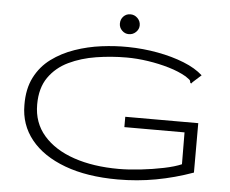

<svg xmlns="http://www.w3.org/2000/svg" viewBox="-55 -852 1109 925"><g transform="rotate(5 500.0 -389.0)"><path d="M547 10Q398 10 290.5 -30Q183 -70 125.5 -141.5Q68 -213 68 -308Q67 -386 95.5 -442Q124 -498 173.5 -534.5Q223 -571 285 -592.5Q347 -614 413 -622.5Q479 -631 541 -630Q615 -629 685.5 -616Q756 -603 813.5 -580Q871 -557 906 -525L866 -489L859 -481L854 -486Q854 -495 848.5 -499.5Q843 -504 830 -513Q794 -534 745 -548.5Q696 -563 642.5 -571Q589 -579 539 -579Q465 -579 392.5 -567.5Q320 -556 260.5 -527.5Q201 -499 165 -447.5Q129 -396 129 -316Q129 -228 182.5 -166.5Q236 -105 330 -73Q424 -41 547 -41Q595 -41 653 -47.5Q711 -54 764 -65Q817 -76 849 -90L848 -244H557V-294H910V-55Q821 -23 731 -6.5Q641 10 547 10ZM539 -692Q520 -692 506 -706Q492 -720 492 -739Q492 -760 505.5 -774Q519 -788 539 -788Q559 -788 573.5 -773.5Q588 -759 588 -739Q588 -720 573.5 -706Q559 -692 539 -692Z"/></g></svg>

Font: Inconsolata UltraExpanded Light
Style: Regular
Weight: 300
Width: 9
Monospace: yes
Designer: Raph Levien, Cyreal, Brenton Simpson
Foundry: Raph Levien, Cyreal, Google
Version: Version 3.001; ttfautohint (v1.8.2.53-6de2)